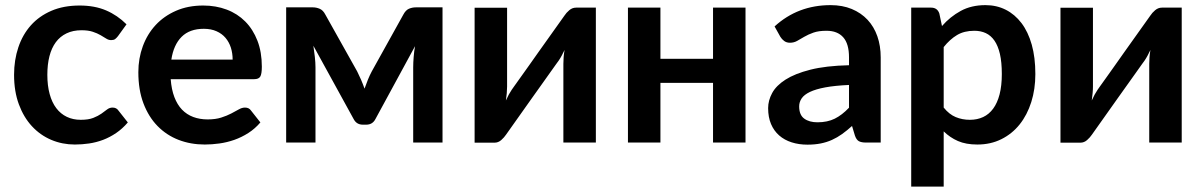

<svg xmlns="http://www.w3.org/2000/svg" viewBox="-20 -542 4574 730"><path d="M428.5 -404.5Q423 -397.5 417.8 -393.5Q412.5 -389.5 402.5 -389.5Q393 -389.5 384 -395.2Q375 -401 362.5 -408.2Q350 -415.5 332.8 -421.2Q315.5 -427 290 -427Q257.5 -427 233 -415.2Q208.5 -403.5 192.2 -381.5Q176 -359.5 168 -328.2Q160 -297 160 -257.5Q160 -216.5 168.8 -184.5Q177.5 -152.5 194 -130.8Q210.5 -109 234 -97.8Q257.5 -86.5 287 -86.5Q316.5 -86.5 334.8 -93.8Q353 -101 365.5 -109.8Q378 -118.5 387.2 -125.8Q396.5 -133 408 -133Q423 -133 430.5 -121.5L466 -76.5Q445.5 -52.5 421.5 -36.2Q397.5 -20 371.8 -10.2Q346 -0.5 318.8 3.5Q291.5 7.5 264.5 7.5Q217 7.5 175 -10.2Q133 -28 101.5 -62Q70 -96 51.8 -145.2Q33.5 -194.5 33.5 -257.5Q33.5 -314 49.8 -362.2Q66 -410.5 97.5 -445.8Q129 -481 175.5 -501Q222 -521 282.5 -521Q340 -521 383.2 -502.5Q426.5 -484 461 -449.5Z M752.5 -521Q801 -521 842 -505.5Q883 -490 912.5 -460.2Q942 -430.5 958.8 -387.2Q975.5 -344 975.5 -288.5Q975.5 -260.5 969.5 -250.8Q963.5 -241 946.5 -241H629Q632 -201.5 643 -172.8Q654 -144 672 -125.2Q690 -106.5 714.8 -97.2Q739.5 -88 769.5 -88Q799.5 -88 821.2 -95Q843 -102 859.2 -110.5Q875.5 -119 887.8 -126Q900 -133 911.5 -133Q927 -133 934.5 -121.5L970 -76.5Q949.5 -52.5 924 -36.2Q898.5 -20 870.8 -10.2Q843 -0.5 814.2 3.5Q785.5 7.5 758.5 7.5Q705 7.5 659 -10.2Q613 -28 579 -62.8Q545 -97.5 525.5 -148.8Q506 -200 506 -267.5Q506 -320 523 -366.2Q540 -412.5 571.8 -446.8Q603.5 -481 649.2 -501Q695 -521 752.5 -521ZM755 -432.5Q701 -432.5 670.5 -402Q640 -371.5 631.5 -315.5H864.5Q864.5 -339.5 857.8 -360.8Q851 -382 837.5 -398Q824 -414 803.2 -423.2Q782.5 -432.5 755 -432.5Z M1338 -270.5Q1345.5 -255.5 1352.8 -238.8Q1360 -222 1366 -205Q1372 -222.5 1378.8 -239Q1385.5 -255.5 1393.5 -270.5L1513.5 -486.5Q1522.5 -503.5 1535 -508.8Q1547.5 -514 1560.5 -514H1662.5V0H1551V-286Q1551 -303.5 1552.8 -325.5Q1554.5 -347.5 1558 -366.5L1407.5 -89.5Q1396.5 -68 1372.5 -68H1359.5Q1335.5 -68 1324.5 -89.5L1171.5 -368Q1174.5 -349 1177 -326.2Q1179.5 -303.5 1179.5 -286V0H1068V-514H1170Q1183 -514 1195.8 -508.5Q1208.5 -503 1217 -486.5L1338 -270.5Z M1784.5 0.5V-512.5H1908V-213Q1908 -201.5 1906.8 -187.8Q1905.5 -174 1903.5 -160Q1914.5 -184.5 1925.5 -200.5Q1926 -201.5 1935 -214Q1944 -226.5 1958.2 -246.5Q1972.5 -266.5 1990.5 -291.8Q2008.5 -317 2027 -343.5Q2070.5 -405 2126 -482.5Q2133 -493.5 2144.5 -503.2Q2156 -513 2170.5 -513H2245.5V0H2122V-299.5Q2122 -311 2123 -324.5Q2124 -338 2126.5 -352Q2121 -340.5 2115.5 -330.2Q2110 -320 2104.5 -312Q2103.5 -311 2094.5 -298.2Q2085.5 -285.5 2071.2 -265.5Q2057 -245.5 2039 -220.2Q2021 -195 2002.5 -169Q1959 -107.5 1904 -30Q1897 -19.5 1885.8 -9.5Q1874.5 0.5 1860 0.5Z M2814.5 -513V0H2691V-227H2491V0H2367.5V-513H2491V-318.5H2691V-513Z M3272.5 0Q3255 0 3245.5 -5.2Q3236 -10.5 3230.5 -26.5L3219.5 -63Q3200 -45.5 3181.5 -32.2Q3163 -19 3143 -10Q3123 -1 3100.2 3.5Q3077.5 8 3050 8Q3017.5 8 2990 -0.8Q2962.5 -9.5 2942.5 -27Q2922.5 -44.5 2911.5 -70.5Q2900.5 -96.5 2900.5 -131Q2900.5 -160 2915.8 -188.2Q2931 -216.5 2966.5 -239.2Q3002 -262 3061 -277Q3120 -292 3208 -294V-324Q3208 -375.5 3186 -400.2Q3164 -425 3122.5 -425Q3092.5 -425 3072.8 -418Q3053 -411 3038 -402.2Q3023 -393.5 3010.8 -386.5Q2998.5 -379.5 2983.5 -379.5Q2970.5 -379.5 2961.5 -386.2Q2952.5 -393 2947 -402L2925 -441.5Q3013.5 -522.5 3138 -522.5Q3183 -522.5 3218.5 -507.8Q3254 -493 3278.5 -466.8Q3303 -440.5 3315.8 -404Q3328.5 -367.5 3328.5 -324V0ZM3088 -77Q3126 -77 3153.8 -90.8Q3181.5 -104.5 3208 -132.5V-219Q3154 -216.5 3117.8 -209.8Q3081.5 -203 3059.5 -192.5Q3037.5 -182 3028 -168Q3018.5 -154 3018.5 -137.5Q3018.5 -105 3037.8 -91Q3057 -77 3088 -77Z M3444.5 167.5V-513H3520Q3544 -513 3551.5 -490.5L3561.5 -443Q3592.5 -478.5 3632.8 -500.5Q3673 -522.5 3727 -522.5Q3769 -522.5 3803.8 -505Q3838.5 -487.5 3863.8 -454.2Q3889 -421 3902.8 -372.2Q3916.5 -323.5 3916.5 -260.5Q3916.5 -203 3901 -154Q3885.5 -105 3856.8 -69Q3828 -33 3787.2 -12.8Q3746.5 7.5 3696 7.5Q3652.5 7.5 3622.2 -5.8Q3592 -19 3568 -42.5V167.5ZM3684.5 -425Q3646 -425 3618.8 -408.8Q3591.5 -392.5 3568 -363V-133Q3589 -107 3613.8 -96.8Q3638.5 -86.5 3667.5 -86.5Q3695.5 -86.5 3718 -97Q3740.5 -107.5 3756.2 -129Q3772 -150.5 3780.5 -183.2Q3789 -216 3789 -260.5Q3789 -305.5 3781.8 -336.8Q3774.5 -368 3761 -387.5Q3747.5 -407 3728.2 -416Q3709 -425 3684.5 -425Z M4012 0.5V-512.5H4135.5V-213Q4135.5 -201.5 4134.2 -187.8Q4133 -174 4131 -160Q4142 -184.5 4153 -200.5Q4153.5 -201.5 4162.5 -214Q4171.5 -226.5 4185.8 -246.5Q4200 -266.5 4218 -291.8Q4236 -317 4254.5 -343.5Q4298 -405 4353.5 -482.5Q4360.5 -493.5 4372 -503.2Q4383.5 -513 4398 -513H4473V0H4349.5V-299.5Q4349.5 -311 4350.5 -324.5Q4351.5 -338 4354 -352Q4348.5 -340.5 4343 -330.2Q4337.5 -320 4332 -312Q4331 -311 4322 -298.2Q4313 -285.5 4298.8 -265.5Q4284.5 -245.5 4266.5 -220.2Q4248.5 -195 4230 -169Q4186.5 -107.5 4131.5 -30Q4124.5 -19.5 4113.2 -9.5Q4102 0.5 4087.5 0.5Z"/></svg>

Font: Lato
Style: Bold
Weight: 700
Designer: Lukasz Dziedzic
Foundry: tyPoland Lukasz Dziedzic
Version: Version 2.007; 2014-02-27